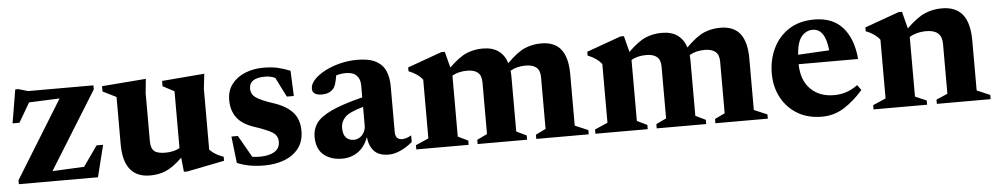

<svg xmlns="http://www.w3.org/2000/svg" viewBox="-33 -668 4690 903"><g transform="rotate(-5 2312.0 -217.0)"><path d="M28 0V-18.5L254 -385L109.5 -379L56 -287.5H23.5L50 -445.5H65L109.5 -432.5H418V-413.5L191 -47.5L341 -54.5L408 -150H439L401.5 0Z M659.5 -148.5Q659.5 -114.5 674.8 -101Q690 -87.5 727 -87.5Q766.5 -87.5 795.5 -103V-371.5L741.5 -400V-425L942 -441.5L934 -371V-84Q957.5 -58.5 999 -44.5V-25.5L823 9.5H806.5L799.5 -57.5Q754 -14 720.2 -0.5Q686.5 13 647.5 13Q521.5 13 521.5 -145.5V-368.5L458 -400V-425L666 -441.5L659.5 -374.5Z M1220.5 -445.5Q1259.5 -445.5 1287.5 -439.2Q1315.5 -433 1347.5 -420L1352.5 -300.5H1319.5L1273 -393Q1249.5 -403 1226 -403Q1150.5 -403 1150.5 -353Q1150.5 -326.5 1172 -310.8Q1193.5 -295 1252.5 -275.5Q1312 -256.5 1343 -223Q1374 -189.5 1374 -134.5Q1374 -85 1349 -52.2Q1324 -19.5 1281.5 -3.2Q1239 13 1185.5 13Q1112 13 1058 -10.5L1043.5 -136H1074L1133 -32.5Q1150 -30 1169 -30Q1212 -30 1237.8 -45.5Q1263.5 -61 1263.5 -93Q1263.5 -122 1237.5 -137.8Q1211.5 -153.5 1155 -172Q1098.5 -190.5 1073.2 -224.5Q1048 -258.5 1048 -307.5Q1048 -352.5 1072 -383.2Q1096 -414 1135.2 -429.8Q1174.5 -445.5 1220.5 -445.5Z M1774 13Q1726.5 13 1704 -12.2Q1681.5 -37.5 1678 -78.5Q1661.5 -33 1629 -10Q1596.5 13 1554 13Q1500.5 13 1466.8 -15.2Q1433 -43.5 1433 -101.5Q1433 -136.5 1452.5 -164.5Q1472 -192.5 1523.8 -217Q1575.5 -241.5 1672.5 -266V-323.5Q1672.5 -352 1656.2 -369.2Q1640 -386.5 1605 -386.5Q1582 -386.5 1559.5 -379.5Q1555 -352.5 1550.2 -338.2Q1545.5 -324 1538.5 -317Q1520 -296 1485.5 -296Q1440 -296 1440 -327.5Q1440 -348.5 1459 -369.2Q1478 -390 1510.2 -407Q1542.5 -424 1582.2 -434Q1622 -444 1663.5 -444Q1720.5 -444 1752.5 -426.5Q1784.5 -409 1797.5 -378Q1810.5 -347 1810.5 -306.5V-91.5Q1810.5 -54 1842 -54Q1863.5 -54 1886 -68V-36.5Q1859.5 -14 1829.8 -0.5Q1800 13 1774 13ZM1565.5 -131.5Q1565.5 -99.5 1579.5 -85Q1593.5 -70.5 1616 -70.5Q1639.5 -70.5 1656 -89Q1672.5 -107.5 1672.5 -133V-221Q1606 -202.5 1585.8 -181Q1565.5 -159.5 1565.5 -131.5Z M2380 -300V-43L2427.5 -20V0H2194V-20L2242 -43V-287.5Q2242 -319.5 2224.8 -333.8Q2207.5 -348 2175 -348Q2133.5 -348 2104 -331V-43L2151.5 -20V0H1904.5V-20L1965.5 -46.5V-323.5Q1944.5 -352 1900 -369.5V-387.5L2061.5 -445.5H2078L2097.5 -369.5Q2145.5 -416.5 2181 -431Q2216.5 -445.5 2256 -445.5Q2302.5 -445.5 2330.8 -425Q2359 -404.5 2371 -366.5Q2420 -415.5 2456 -430.5Q2492 -445.5 2532.5 -445.5Q2596.5 -445.5 2626.5 -406.2Q2656.5 -367 2656.5 -290V-46.5L2718.5 -20V0H2471V-20L2518.5 -43V-287.5Q2518.5 -319.5 2501 -333.8Q2483.5 -348 2451.5 -348Q2408.5 -348 2378.5 -330Q2380 -316 2380 -300Z M3225.5 -300V-43L3273 -20V0H3039.5V-20L3087.5 -43V-287.5Q3087.5 -319.5 3070.2 -333.8Q3053 -348 3020.5 -348Q2979 -348 2949.5 -331V-43L2997 -20V0H2750V-20L2811 -46.5V-323.5Q2790 -352 2745.5 -369.5V-387.5L2907 -445.5H2923.5L2943 -369.5Q2991 -416.5 3026.5 -431Q3062 -445.5 3101.5 -445.5Q3148 -445.5 3176.2 -425Q3204.5 -404.5 3216.5 -366.5Q3265.5 -415.5 3301.5 -430.5Q3337.5 -445.5 3378 -445.5Q3442 -445.5 3472 -406.2Q3502 -367 3502 -290V-46.5L3564 -20V0H3316.5V-20L3364 -43V-287.5Q3364 -319.5 3346.5 -333.8Q3329 -348 3297 -348Q3254 -348 3224 -330Q3225.5 -316 3225.5 -300Z M3822 -445.5Q3908.5 -445.5 3956 -391.8Q4003.5 -338 4011.5 -242.5H3730.5Q3732 -166 3774 -124.5Q3816 -83 3884 -83Q3915 -83 3941.8 -91.8Q3968.5 -100.5 3996.5 -120.5L4014 -96Q3972.5 -48 3924.8 -17.5Q3877 13 3818.5 13Q3752.5 13 3703.8 -16.2Q3655 -45.5 3628 -95.8Q3601 -146 3601 -209.5Q3601 -273.5 3626.5 -327.2Q3652 -381 3701.2 -413.2Q3750.5 -445.5 3822 -445.5ZM3810 -398Q3780.5 -398 3758.8 -373.8Q3737 -349.5 3732 -287L3879.5 -295Q3869.5 -398 3810 -398Z M4362 -20 4415.5 -43V-279.5Q4415.5 -345 4342.5 -345Q4318.5 -345 4298 -339.5Q4277.5 -334 4262.5 -324.5V-43L4316 -20V0H4063V-20L4124 -46.5V-323.5Q4103 -352 4058.5 -369.5V-387.5L4220 -445.5H4236.5L4257 -365.5Q4307.5 -414.5 4344.8 -430Q4382 -445.5 4424 -445.5Q4490 -445.5 4522 -405.2Q4554 -365 4554 -281V-46.5L4616 -20V0H4362Z"/></g></svg>

Font: Newsreader Text
Style: Bold
Weight: 700
Designer: Hugues Gentile
Foundry: Production Type
Version: Version 1.001